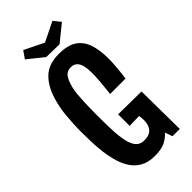

<svg xmlns="http://www.w3.org/2000/svg" viewBox="-267 -917 986 986"><g transform="rotate(-45 226.0 -423.5)"><path d="M42 -343Q42 -374 43.5 -404Q45 -434 47.5 -461.5Q50 -489 55 -514.5Q60 -540 67 -563Q87 -632 128.5 -672Q170 -712 244 -712Q307 -712 342.5 -688.5Q378 -665 393 -620.5Q408 -576 408 -515Q408 -485 405 -451Q402 -417 397 -380H285Q290 -423 293 -458Q296 -493 296 -522Q296 -553 290.5 -575Q285 -597 272.5 -608.5Q260 -620 238 -620Q208 -620 192.5 -594Q177 -568 169 -526Q166 -508 164.5 -488Q163 -468 162 -446Q161 -424 160.5 -400.5Q160 -377 160 -353Q160 -318 160.5 -286.5Q161 -255 162.5 -228Q164 -201 168 -179Q174 -135 191 -111Q208 -87 241 -87Q266 -87 281.5 -95.5Q297 -104 305 -121Q313 -138 313 -163Q313 -170 312.5 -178Q312 -186 310 -195L240 -193V-277L408 -275L411 0H358L344 -41Q327 -21 300 -6.5Q273 8 223 8Q175 8 143 -10.5Q111 -29 91 -61.5Q71 -94 61 -136Q53 -166 49 -199.5Q45 -233 43.5 -269Q42 -305 42 -343ZM282 -744 187 -746 101 -815 129 -855 235 -803 341 -855 372 -817Z"/></g></svg>

Font: Truculenta
Style: Bold
Weight: 700
Designer: Ivan Castro, Eva Sanz & Omnibus-Type Team
Foundry: Omnibus-Type
Version: Version 1.002